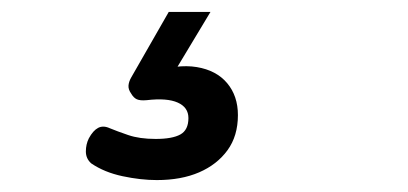

<svg xmlns="http://www.w3.org/2000/svg" viewBox="-20 -33 685 322"><path d="M243 269Q216 269 185.5 262.5Q155 256 133 241Q124 233 124 221Q124 209 129 199Q136 186 144.5 181.5Q153 177 164 182Q176 187 195 193.5Q214 200 241 200Q269 200 282.5 192.5Q296 185 296 165Q296 147 278 139Q260 131 226 135Q215 136 209.5 133.5Q204 131 200 124Q195 117 195.5 110.5Q196 104 200 97L263 -13H333L262 105L233 89Q277 74 310 79.5Q343 85 361 106.5Q379 128 379 160Q379 195 361.5 219Q344 243 314 256Q284 269 243 269Z"/></svg>

Font: Playwrite ZA
Style: Regular
Weight: 400
Designer: Veronika Burian, José Scaglione
Foundry: TypeTogether
Version: Version 1.002